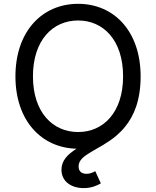

<svg xmlns="http://www.w3.org/2000/svg" viewBox="-20 -757 805 990"><path d="M382.8 -76.2C252 -76.2 149.9 -177.7 149.9 -363.3C149.9 -549.8 252 -651.4 382.8 -651.4C512.7 -651.4 614.7 -550.3 614.7 -363.3C614.7 -177.2 512.7 -76.2 382.8 -76.2ZM411.6 212.9C451.7 212.9 480.5 199.7 500 188.5L471.2 125.5C459 132.8 443.8 139.2 425.8 139.2C398.4 139.2 385.3 124.5 385.3 100.6C385.3 38.6 490.2 18.6 580.1 -57.6C596.2 -71.3 611.3 -86.4 625 -103.5C670.9 -159.7 705.1 -240.2 705.1 -363.3C705.1 -594.2 569.3 -737.3 382.8 -737.3C196.3 -737.3 59.6 -594.2 59.6 -363.3C59.6 -136.2 192.4 5.4 374.5 9.8C329.1 39.1 296.9 70.3 296.9 118.2C296.9 179.2 348.1 212.9 411.6 212.9Z"/></svg>

Font: Raveo
Style: Regular
Weight: 400
Designer: Jakub Foglar, Rasmus Andersson (Inter)
Foundry: Jakubfoglar.com
Version: Version 1.100;Glyphs 3.2.3 (3260)